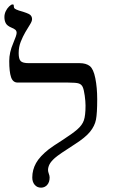

<svg xmlns="http://www.w3.org/2000/svg" viewBox="-26 -841 514 875"><path d="M417 -388.2Q417 -324.7 411.4 -295.9Q405.8 -267.1 384.5 -240.7Q363.3 -214.4 314.9 -183.6Q242.2 -137.2 224.1 -121.1Q206.1 -105 199.5 -91.8Q192.9 -78.6 192.9 -65.9Q192.9 -59.1 196.5 -49.3Q200.2 -39.6 200.2 -32.2Q200.2 -10.7 189 1.7Q177.7 14.2 161.1 14.2Q143.1 14.2 132.1 1.2Q121.1 -11.7 121.1 -32.2Q121.1 -66.9 138.2 -97.7Q155.3 -128.4 196.8 -161.1Q214.8 -174.8 257.3 -201.7Q302.7 -231 325.7 -250.7Q348.6 -270.5 356.2 -292.5Q363.8 -314.5 363.8 -359.9Q363.8 -378.9 360.1 -405.5Q356.4 -432.1 351.1 -444.1Q345.7 -456.1 333.7 -460.4Q321.8 -464.8 283.2 -464.8H54.2Q32.7 -464.8 24.4 -489.3Q16.1 -513.7 16.1 -563Q16.1 -602.5 34.2 -644Q49.8 -680.7 49.8 -690.9Q49.8 -700.2 43.9 -705.3Q38.1 -710.4 26.9 -714.8Q6.8 -723.1 0.5 -734.9Q-5.9 -746.6 -5.9 -763.2Q-5.9 -776.9 0 -789.6Q5.9 -802.2 15.4 -811.5Q24.9 -820.8 30.8 -820.8Q35.6 -820.8 36.4 -818.6Q37.1 -816.4 37.1 -811Q37.1 -805.2 41 -801.8Q44.9 -798.3 60.1 -793Q102.1 -781.2 111.1 -773.7Q120.1 -766.1 120.1 -753.9Q120.1 -744.1 110.6 -729.2Q101.1 -714.4 89.6 -694.6Q78.1 -674.8 68.6 -650.9Q59.1 -627 59.1 -599.1Q59.1 -571.3 68.6 -562.3Q78.1 -553.2 105 -553.2H336.9Q366.2 -553.2 383.1 -540Q399.9 -526.9 408.4 -484.4Q417 -441.9 417 -388.2Z"/></svg>

Font: Liberation Serif
Style: Regular
Weight: 400
Designer: Steve Matteson
Foundry: Ascender Corporation
Version: Version 2.1.5